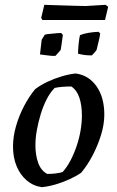

<svg xmlns="http://www.w3.org/2000/svg" viewBox="-20 -770 485 797"><path d="M154 7Q118 2 91 -21Q64 -44 49 -80Q34 -116 34 -162Q34 -203 46.5 -246.5Q59 -290 80 -330Q101 -370 126 -400Q150 -418 178 -431Q206 -444 236 -453Q266 -462 294 -465Q348 -458 380.5 -412Q413 -366 413 -294Q413 -254 399.5 -210Q386 -166 364.5 -125Q343 -84 317 -53Q295 -38 267.5 -25.5Q240 -13 211 -4.5Q182 4 154 7ZM176 -48Q193 -48 210.5 -50Q228 -52 240 -56Q258 -76 272.5 -103.5Q287 -131 298 -163.5Q309 -196 314.5 -228.5Q320 -261 320 -290Q320 -333 309.5 -364.5Q299 -396 276 -411Q256 -411 238 -409.5Q220 -408 207 -405Q188 -386 173.5 -357.5Q159 -329 149 -296Q139 -263 133 -230Q127 -197 127 -167Q127 -126 138.5 -94Q150 -62 176 -48ZM146 -544 153 -605Q156 -610 160 -616.5Q164 -623 166 -626Q172 -628 183.5 -629Q195 -630 209 -631.5Q223 -633 234 -633L241 -625Q240 -617 238 -603.5Q236 -590 234.5 -578.5Q233 -567 232 -563Q229 -559 221 -550Q213 -541 210 -538Q199 -537 177.5 -540Q156 -543 146 -544ZM304 -547Q304 -565 306.5 -589Q309 -613 312 -624Q326 -630 346 -633.5Q366 -637 389 -638L396 -631Q394 -617 390.5 -602.5Q387 -588 384.5 -577.5Q382 -567 381 -563Q379 -560 375.5 -555.5Q372 -551 368 -547Q364 -543 361 -540Q356 -540 345 -540.5Q334 -541 322.5 -543Q311 -545 304 -547ZM156 -687 151 -696 164 -750Q189 -749 224 -748Q259 -747 290.5 -746Q322 -745 336 -745L418 -750L429 -742L416 -687Z"/></svg>

Font: Labrada Medium
Style: Italic
Weight: 500
Italic angle: -7°
Designer: Mercedes Jáuregui
Foundry: Omnibus-Type Team
Version: Version 1.000